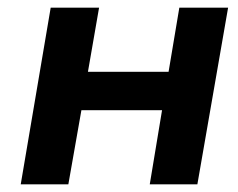

<svg xmlns="http://www.w3.org/2000/svg" viewBox="-20 -480 621 500"><path d="M112 -460H238L209 -293H419L447 -460H574L494 0H370L402 -193H192L158 0H34Z"/></svg>

Font: Von Semi
Style: Italic
Weight: 600
Version: Version 4.000; ttfautohint (v1.8.4.7-5d5b)